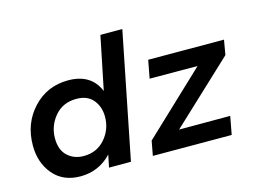

<svg xmlns="http://www.w3.org/2000/svg" viewBox="-100 -914 1438 1092"><g transform="rotate(-15 619.0 -368.0)"><path d="M1140 1 676 0 692 -86 1054 -428 772 -429 792 -535 1238 -534 1223 -447 859 -106H1160ZM250 6Q148 6 90 -62.5Q32 -131 32 -233Q32 -363 114.5 -451.5Q197 -540 321 -540Q456 -540 502 -429L566 -742H695L547 0H418L433 -73Q358 6 250 6ZM297 -101Q375 -101 423 -156.5Q471 -212 471 -286Q471 -345 437.5 -385.5Q404 -426 339 -426Q259 -426 211.5 -369.5Q164 -313 164 -240Q164 -172 202 -136.5Q240 -101 297 -101Z"/></g></svg>

Font: Argentum Sans Medium
Style: Italic
Weight: 500
Italic angle: -11°
Designer: Julieta Ulanovsky (font), Cristiano Sobral (main changes and remaster)
Foundry: Julieta Ulanovsky (font), Cristiano Sobral (main changes and remaster)
Version: Version 2.007;June 15, 2022;FontCreator 14.0.0.2814 64-bit; 